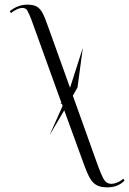

<svg xmlns="http://www.w3.org/2000/svg" viewBox="-20 -559 555 825"><path d="M193 22 249 -104 246 -113H239L244 -117L114 -477Q104 -502 97.5 -513.5Q91 -525 76 -525Q56 -525 27 -503L22 -511Q57 -539 97 -539Q123 -539 137.5 -531Q152 -523 162.5 -503.5Q173 -484 185 -449L281 -182L336 -354L313 -183L293 -148L395 137Q415 193 426.5 212Q438 231 459 231Q469 231 483 225.5Q497 220 510 209L515 217Q487 246 441 246Q413 246 396 237Q379 228 367 207.5Q355 187 342 151L256 -85Z"/></svg>

Font: Noto Serif Display Condensed Light
Style: Regular
Weight: 300
Width: 3
Designer: Monotype Design Team
Foundry: Monotype Imaging Inc.
Version: Version 2.009